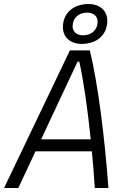

<svg xmlns="http://www.w3.org/2000/svg" viewBox="-36 -948 642 968"><path d="M-15.6 0H56.2L143.1 -185.1H427.2C433.1 -125 438 -63 441.9 0H510.7C490.2 -273.4 457 -528.3 417 -693.8H316.4ZM171.4 -245.6 355 -637.2H363.8C385.3 -540.5 405.3 -402.3 421.4 -245.6ZM375.5 -726.6C453.1 -726.6 504.9 -772.9 504.9 -843.3C504.9 -894 467.3 -927.7 410.6 -927.7C333 -927.7 281.2 -881.3 281.2 -811C281.2 -760.3 318.8 -726.6 375.5 -726.6ZM382.8 -770C351.1 -770 330.1 -788.1 330.1 -814.9C330.1 -856.9 359.4 -884.3 403.3 -884.3C435.1 -884.3 456.1 -866.2 456.1 -839.4C456.1 -797.9 426.8 -770 382.8 -770Z"/></svg>

Font: Cascadia Mono NF Light
Style: Italic
Weight: 300
Italic angle: -10°
Monospace: yes
Designer: Aaron Bell
Foundry: Saja Typeworks
Version: Version 2404.023